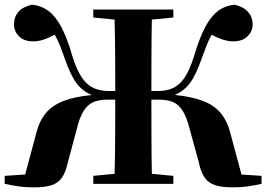

<svg xmlns="http://www.w3.org/2000/svg" viewBox="-20 -788 1142 823"><path d="M1015.1 -40 1101.1 -34.2V0Q1068.8 7.3 1040.3 11.2Q1011.7 15.1 978 15.1Q931.6 15.1 902.6 5.9Q873.5 -3.4 857.2 -26.9Q840.8 -50.3 832 -92.8L793 -234.9Q780.3 -285.2 763.4 -312.5Q746.6 -339.8 721.9 -350.3Q697.3 -360.8 662.1 -360.8H628.9Q628.9 -275.4 629.2 -197Q629.4 -118.7 630.9 -43L723.1 -34.2V0H379.9V-34.2L471.2 -43Q473.1 -117.2 473.6 -195.6Q474.1 -273.9 474.1 -360.8H440.9Q404.8 -360.8 380.1 -350.3Q355.5 -339.8 338.4 -312.5Q321.3 -285.2 309.1 -234.9L271 -92.8Q261.7 -49.8 245.4 -26.4Q229 -2.9 200.2 6.1Q171.4 15.1 125 15.1Q90.3 15.1 61.8 11.2Q33.2 7.3 0 0V-34.2L87.9 -40L133.8 -210.9Q146.5 -265.6 174.1 -300.3Q201.7 -335 249.8 -354.2Q297.9 -373.5 373 -380.9Q333 -397.5 307.4 -432.1Q281.7 -466.8 256.8 -539.1Q245.6 -571.3 236.3 -594.2Q227.1 -617.2 214.8 -639.2Q160.6 -609.9 122.1 -610.8Q83 -610.8 61.5 -632.3Q40 -653.8 40 -684.1Q40 -714.8 58.3 -736.6Q76.7 -758.3 117.2 -768.1Q157.7 -763.7 188.2 -740.7Q218.8 -717.8 243.4 -671.1Q268.1 -624.5 290 -547.9Q308.6 -487.8 331.1 -455.3Q353.5 -422.9 381.6 -410.4Q409.7 -397.9 444.8 -397.9H474.1Q474.1 -477.5 473.6 -553.7Q473.1 -629.9 471.2 -704.1L379.9 -712.9V-747.1H723.1V-712.9L630.9 -704.1Q629.4 -630.4 629.2 -554Q628.9 -477.5 628.9 -397.9H657.2Q692.9 -397.9 720.7 -410.2Q748.5 -422.4 770.8 -454.8Q793 -487.3 812 -547.9Q834.5 -624.5 859.1 -671.1Q883.8 -717.8 914.3 -740.7Q944.8 -763.7 985.8 -768.1Q1024.9 -758.3 1043.9 -736.1Q1063 -713.9 1063 -684.1Q1063 -653.8 1041 -632.3Q1019 -610.8 981 -610.8Q941.4 -609.9 887.2 -639.2Q875 -617.2 866 -594.2Q856.9 -571.3 845.2 -539.1Q820.3 -466.8 794.4 -432.1Q768.6 -397.5 729 -380.9Q804.7 -373.5 852.8 -354.2Q900.9 -335 928.5 -300.3Q956.1 -265.6 969.2 -210.9Z"/></svg>

Font: Source Han Serif JP Heavy
Style: Regular
Weight: 900
Designer: Ryoko NISHIZUKA  (kana & ideographs); Frank Grießhammer (Latin, Greek & Cyrillic); Wenlong ZHANG  (bopomofo); Sandoll Co
Foundry: Adobe Systems Incorporated
Version: Version 1.001;PS 1.001;hotconv 16.6.54;makeotf.lib2.5.65590